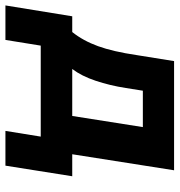

<svg xmlns="http://www.w3.org/2000/svg" viewBox="-31 -534 661 707"><g transform="rotate(90 299.5 -180.5)"><path d="M-34 130 6 -116H64Q96 -156 116 -211Q136 -266 149 -354L171 -491H573L514 -116H595L556 130H428L449 0H114L93 130ZM200 -116H373L414 -376H280L270 -313Q261 -255 243.5 -202.5Q226 -150 200 -116Z"/></g></svg>

Font: Nunito Sans ExtraBold
Style: Italic
Weight: 800
Italic angle: -9°
Designer: Vernon Adams
Foundry: Vernon Adams
Version: Version 3.006; ttfautohint (v1.8.3)